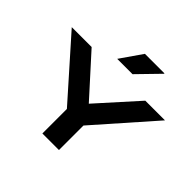

<svg xmlns="http://www.w3.org/2000/svg" viewBox="-220 -1171 1401 1401"><g transform="rotate(45 481.0 -470.0)"><path d="M961.9 -700.2 567.9 -252.9V0H397V-252.9L0 -700.2H205.1L482.9 -393.1L758.8 -700.2ZM397.9 -771 515.1 -939.9H715.8L717.8 -937L556.2 -771Z"/></g></svg>

Font: Messapia Bold
Style: Regular
Weight: 400
Designer: Luca Marsano
Foundry: Collletttivo
Version: Version 1.000;FEAKit 1.0